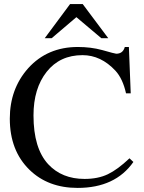

<svg xmlns="http://www.w3.org/2000/svg" viewBox="-20 -906 707 940"><path d="M510 -719H476L354 -822L233 -719H199L323 -886H385ZM614 -131 633 -113Q544 14 360 14Q215 14 124 -75Q28 -169 28 -325Q28 -471 118 -572Q212 -676 361 -676Q425 -676 480 -661Q543 -643 549 -643Q582 -643 591 -676H611L620 -449H597Q581 -521 545 -560Q474 -636 384 -636Q273 -636 208.5 -554.5Q144 -473 144 -341Q144 -180 216 -102Q283 -30 394 -30Q460 -30 508 -53Q556 -76 614 -131Z"/></svg>

Font: STIX Math
Style: Regular
Weight: 400
Designer: MicroPress Inc., with final additions and corrections provided by Coen Hoffman, Elsevier (retired)
Version: Version 1.1.1